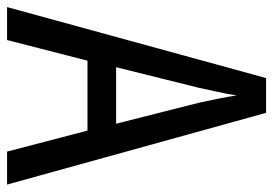

<svg xmlns="http://www.w3.org/2000/svg" viewBox="-132 -622 755 530"><g transform="rotate(90 245.0 -357.5)"><path d="M399 0 341 -222H148L91 0H0L196 -715H292L490 0ZM322 -301 264 -530Q259 -553 253 -582.5Q247 -612 244 -634Q240 -608 234 -581Q228 -554 223 -530L166 -301Z"/></g></svg>

Font: Avrile Sans Condensed
Style: Regular
Weight: 400
Width: 3
Designer: Monotype Design Team
Foundry: Monotype Imaging Inc.
Version: Version 2.001;September 10, 2019;FontCreator 11.5.0.2425 64-